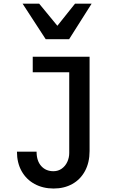

<svg xmlns="http://www.w3.org/2000/svg" viewBox="-20 -868 640 1076"><path d="M279.5 91.5Q306 91.5 326.2 77Q346.5 62.5 357.2 39Q368 15.5 368 -10.5V-463H163.5V-550H482V-21.5Q482 42.5 456.5 90Q431 137.5 385.5 163Q340 188.5 280.5 188.5Q221 188.5 174.2 163.2Q127.5 138 101.2 91.2Q75 44.5 75 -18H185Q185 33.5 211 62.5Q237 91.5 279.5 91.5ZM106.5 -847.5H199.5L301.5 -723.5L400.5 -847.5H493.5L367.5 -648.5H236Z"/></svg>

Font: JuliaMono SemiBold
Style: Regular
Weight: 600
Monospace: yes
Designer: cormullion
Foundry: corm
Version: Version 0.055; ttfautohint (v1.8.4)